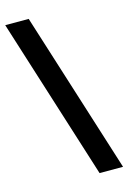

<svg xmlns="http://www.w3.org/2000/svg" viewBox="-129 -758 602 901"><g transform="rotate(-15 172.0 -307.5)"><path d="M-9 -700H105L353 85H239Z"/></g></svg>

Font: Cabin SemiBold
Style: Regular
Weight: 600
Designer: Pablo Impallari
Foundry: Pablo Impallari. http://www.impallari.com Igino Marini. http://www.ikern.com
Version: Version 2.200